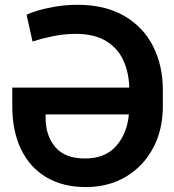

<svg xmlns="http://www.w3.org/2000/svg" viewBox="-20 -757 715 787"><path d="M297.9 -737.3Q410.6 -737.3 488.8 -692.1Q566.9 -647 607.2 -567.9Q647.5 -488.8 647.5 -387.2V-321.8Q647.5 -224.6 607.4 -149.9Q567.4 -75.2 496.1 -32.7Q424.8 9.8 331.5 9.8Q237.8 9.8 170.2 -30.3Q102.5 -70.3 66.4 -144.8Q30.3 -219.2 30.3 -322.3V-397.9H509.8Q508.3 -459.5 485.6 -509.5Q462.9 -559.6 414.8 -588.9Q366.7 -618.2 289.1 -618.2Q242.7 -618.2 195.1 -608.2Q147.5 -598.1 113.3 -586.9L88.9 -696.8Q103.5 -704.1 135 -713.6Q166.5 -723.1 208.7 -730.2Q251 -737.3 297.9 -737.3ZM508.3 -288.1H167V-273.4Q167 -201.2 206.5 -154.3Q246.1 -107.4 328.1 -107.4Q411.1 -107.4 456.1 -158.4Q501 -209.5 508.3 -288.1Z"/></svg>

Font: Inter Display Semi Bold
Style: Regular
Weight: 600
Designer: Rasmus Andersson
Foundry: rsms
Version: Version 4.000;git-37864ae